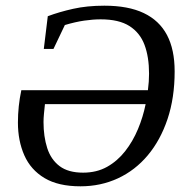

<svg xmlns="http://www.w3.org/2000/svg" viewBox="-20 -646 655 675"><path d="M263 9Q185 9 136.5 -20Q88 -49 65.5 -100Q43 -151 43 -215Q43 -244 46 -272.5Q49 -301 55 -329H500Q502 -344 503 -358.5Q504 -373 504 -387Q504 -446 488 -488.5Q472 -531 435 -554.5Q398 -578 334 -578Q307 -578 276 -573.5Q245 -569 208 -558L168 -474H134L148 -589Q188 -604 237 -615Q286 -626 347 -626Q431 -626 485.5 -600Q540 -574 567 -523Q594 -472 594 -395Q594 -302 569 -227.5Q544 -153 499.5 -100Q455 -47 394.5 -19Q334 9 263 9ZM272 -39Q320 -39 356.5 -59.5Q393 -80 420 -114.5Q447 -149 465 -192Q483 -235 492 -280H138Q136 -261 134.5 -245.5Q133 -230 133 -217Q133 -166 146 -125.5Q159 -85 189.5 -62Q220 -39 272 -39Z"/></svg>

Font: Manuale
Style: Italic
Weight: 400
Italic angle: -11°
Designer: Eduardo Tunni / Pablo Cosgaya
Foundry: Eduardo Tunni / Pablo Cosgaya
Version: Version 1.002